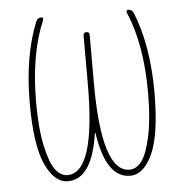

<svg xmlns="http://www.w3.org/2000/svg" viewBox="-44 -562 588 614"><g transform="rotate(-5 250.0 -255.5)"><path d="M150.4 9.8Q106.4 9.8 78.1 -52.7Q49.8 -115.2 49.8 -250Q49.8 -400.4 93.8 -508.8Q99.6 -519.5 109.4 -519.5Q119.1 -519.5 115.2 -509.8Q70.3 -404.3 70.3 -250Q70.3 -166 82.5 -109.9Q94.7 -53.7 111.8 -31.7Q128.9 -9.8 150.4 -9.8Q240.2 -9.8 240.2 -294.9V-450.2Q240.2 -460 250 -460Q259.8 -460 259.8 -450.2V-294.9Q259.8 -9.8 349.6 -9.8Q371.1 -9.8 388.2 -31.7Q405.3 -53.7 417.5 -109.9Q429.7 -166 429.7 -250Q429.7 -405.3 384.8 -509.8Q380.9 -519.5 390.6 -519.5Q399.4 -519.5 406.2 -508.8Q450.2 -399.4 450.2 -250Q450.2 -115.2 421.9 -52.7Q393.6 9.8 349.6 9.8Q272.5 9.8 251 -135.7Q251 -136.7 250 -136.7Q249 -136.7 249 -135.7Q227.5 9.8 150.4 9.8Z"/></g></svg>

Font: Rounded-X Mgen+ 1mn thin
Style: Regular
Weight: 100
Designer: [Source Han Sans]
Ryoko NISHIZUKA  (kana & ideographs); Paul D. Hunt (Latin, Greek & Cyrillic); Wenlong ZHANG  (bopomofo
Version: Version 1.059.20150602